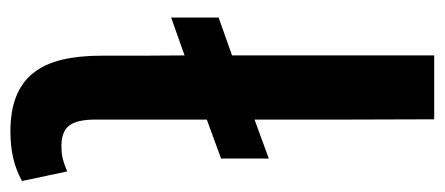

<svg xmlns="http://www.w3.org/2000/svg" viewBox="-251 -551 812 350"><g transform="rotate(90 155.0 -376.0)"><path d="M220 11Q182 11 155.8 0.5Q129.5 -10 113 -30.8Q96.5 -51.5 89 -82.5Q81.5 -113.5 81.5 -155V-157.5Q81.5 -158.5 81.5 -159.5V-176Q81.5 -179 81.5 -182V-185.5Q81.5 -186.5 81.5 -187.5V-190Q81.5 -191 81.5 -192.5V-231Q81 -268.5 81 -306.5L12 -282V-368.5L81 -393V-761.5H197.5Q197.5 -679 198 -598V-590.5Q198 -579 198 -568V-563Q198 -560.5 198 -558V-542.5Q198 -540 198 -537.5V-532.5Q198 -530 198 -527.5V-522.5Q198 -520 198 -517.5V-434L269 -460V-373L198 -347V-143.5Q198 -110 209 -96Q220 -82 246 -82Q260 -82 269.8 -84.5Q279.5 -87 292.5 -92.5L310 -10Q289.5 1 267.8 6Q246 11 220 11Z"/></g></svg>

Font: Roberto Sans Medium
Style: Regular
Weight: 500
Designer: Google (font) & Cristiano Sobral (main changes)
Version: Version 1.000;October 12, 2021;FontCreator 14.0.0.2814 64-bi